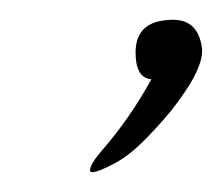

<svg xmlns="http://www.w3.org/2000/svg" viewBox="-20 -397 224 194"><path d="M73 -223Q71 -223 71 -225Q71 -231 83 -245Q111 -277 133 -317Q117 -318 117 -344Q117 -377 155 -377Q180 -377 184 -349Q187 -328 152 -284Q136 -265 122.5 -252Q109 -239 96 -232Q79 -223 73 -223Z"/></svg>

Font: Lovers Quarrel
Style: Regular
Weight: 400
Designer: Robert E. Leuschke
Foundry: Robert E. Leuschke
Version: Version 1.010; ttfautohint (v1.8.3)